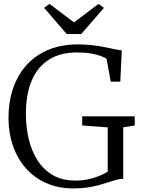

<svg xmlns="http://www.w3.org/2000/svg" viewBox="-20 -986 746 1016"><path d="M369 11Q287.5 11 223.5 -17.8Q159.5 -46.5 115.2 -97.5Q71 -148.5 48 -215.8Q25 -283 25 -359.5Q25 -451.5 51.2 -524.2Q77.5 -597 125.8 -647.5Q174 -698 241.2 -724.5Q308.5 -751 391 -751Q431.5 -751 468.2 -746.8Q505 -742.5 535.5 -736.2Q566 -730 588.8 -725.2Q611.5 -720.5 624.5 -720L616.5 -554H566L544 -674.5Q536 -681 515.2 -689Q494.5 -697 462.2 -702.8Q430 -708.5 387.5 -708.5Q300.5 -708.5 240.2 -671.2Q180 -634 148.5 -561.2Q117 -488.5 117 -382.5Q117 -316.5 131.2 -253.8Q145.5 -191 176.5 -140.8Q207.5 -90.5 257.5 -60.5Q307.5 -30.5 379 -30.5Q413.5 -30.5 444 -36.8Q474.5 -43 501.2 -53.5Q528 -64 550 -77.5V-312L415 -322V-370.5H693V-322L632 -312V-40Q613 -39.5 593.5 -34Q574 -28.5 551.5 -21Q529 -13.5 502.5 -6.2Q476 1 443 6Q410 11 369 11ZM333 -806 213.5 -944.5 242 -965.5 371.5 -867.5 501.5 -965.5 530 -944.5 410 -806Z"/></svg>

Font: Merriweather 48pt Light
Style: Regular
Weight: 300
Version: Version 2.100